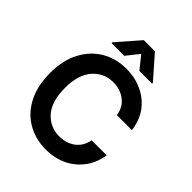

<svg xmlns="http://www.w3.org/2000/svg" viewBox="-261 -1104 1266 1266"><g transform="rotate(45 372.0 -470.5)"><path d="M558 -479Q548 -546 500 -581Q453 -616 388 -616Q302 -616 245 -551Q189 -486 189 -364Q189 -240 245 -175Q303 -111 388 -111Q453 -111 499 -145Q546 -180 558 -244H698Q687 -170 647 -113Q605 -54 540 -21Q472 13 386 13Q290 13 213 -32Q136 -77 93 -162Q50 -245 50 -364Q50 -484 94 -566Q138 -650 214 -695Q291 -740 386 -740Q469 -740 534 -709Q601 -678 644 -621Q688 -561 698 -479ZM316 -790H198V-798L334 -954H438L575 -798V-790H457L386 -878Z"/></g></svg>

Font: Sinter Bold
Style: Regular
Weight: 700
Foundry: Adobe & rsms
Version: Version 1.000